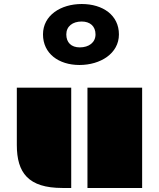

<svg xmlns="http://www.w3.org/2000/svg" viewBox="-20 -933 789 953"><path d="M414.1 0H685.5V-498H414.1ZM63.5 -213.4C63.5 -75.2 120.6 0 289.6 0H333.5V-498H63.5ZM374.5 -610.4C478.5 -610.4 570.3 -667.5 570.3 -762.2C570.3 -857.4 490.7 -913.1 385.7 -913.1C282.2 -913.1 193.4 -857.4 193.4 -762.2C193.4 -667.5 271 -610.4 374.5 -610.4ZM376 -697.8C333.5 -697.8 309.1 -722.2 309.1 -762.2C309.1 -802.2 340.3 -826.2 385.3 -826.2C427.7 -826.2 454.1 -802.2 454.1 -762.2C454.1 -722.2 421.4 -697.8 376 -697.8Z"/></svg>

Font: Plaster
Style: Regular
Weight: 400
Designer: Eben Sorkin
Foundry: Eben Sorkin
Version: Version 1.007